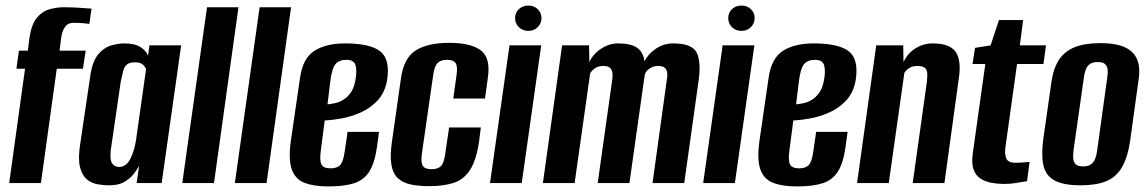

<svg xmlns="http://www.w3.org/2000/svg" viewBox="-20 -658 4124 690"><path d="M13 0 70 -411H39L48 -476H80L86 -523Q93 -570 112 -593.5Q131 -617 157.5 -624.5Q184 -632 210 -632Q230 -632 250.5 -631Q271 -630 287.5 -628.5Q304 -627 309 -627L301 -572Q297 -573 281 -574.5Q265 -576 244 -576Q224 -576 213.5 -561Q203 -546 200 -523L194 -476H288L278 -411H184L127 0Z M372 8Q351 8 329.5 4Q308 0 291.5 -14Q275 -28 267.5 -57.5Q260 -87 268 -139L305 -389Q313 -440 334 -464Q355 -488 380.5 -495Q406 -502 427 -502Q464 -502 484.5 -489Q505 -476 512 -458L517 -495H631L561 0H471L480 -62Q472 -47 459 -31Q446 -15 425.5 -3.5Q405 8 372 8ZM408 -58Q421 -58 431 -65.5Q441 -73 447.5 -85.5Q454 -98 458.5 -111.5Q463 -125 465.5 -136.5Q468 -148 469 -156L505 -410Q503 -413 499.5 -419Q496 -425 488 -429.5Q480 -434 465 -434Q446 -434 436.5 -426.5Q427 -419 423 -404Q419 -389 414 -365L378 -118Q376 -99 377.5 -87.5Q379 -76 384 -69.5Q389 -63 395 -60.5Q401 -58 408 -58Z M635 0 724 -632H837L749 0Z M824 0 913 -632H1026L938 0Z M1160 12Q1109 12 1075.5 -0.5Q1042 -13 1029 -48Q1016 -83 1025 -150L1058 -377Q1068 -449 1110 -475.5Q1152 -502 1220 -502Q1310 -502 1346.5 -473.5Q1383 -445 1371 -369Q1363 -325 1337 -297Q1311 -269 1275.5 -253.5Q1240 -238 1205.5 -232Q1171 -226 1147 -225L1133 -118Q1128 -82 1135 -67.5Q1142 -53 1168 -53Q1192 -53 1203 -65.5Q1214 -78 1219 -115L1229 -184H1342L1335 -132Q1327 -73 1307.5 -42Q1288 -11 1252.5 0.5Q1217 12 1160 12ZM1157 -283Q1168 -284 1183 -287Q1198 -290 1213 -299Q1228 -308 1240 -324.5Q1252 -341 1257 -369Q1263 -398 1258.5 -420.5Q1254 -443 1225 -443Q1199 -443 1186 -428Q1173 -413 1167 -366Z M1523 11Q1485 11 1456.5 5Q1428 -1 1410 -17.5Q1392 -34 1386.5 -66.5Q1381 -99 1389 -152L1421 -377Q1431 -449 1473.5 -476.5Q1516 -504 1595 -504Q1673 -504 1708.5 -476.5Q1744 -449 1733 -377L1723 -304H1609L1621 -390Q1625 -419 1617.5 -431Q1610 -443 1586 -443Q1563 -443 1552 -431Q1541 -419 1537 -390L1496 -105Q1492 -74 1499.5 -62Q1507 -50 1531 -50Q1555 -50 1565.5 -62Q1576 -74 1580 -105L1594 -200H1708L1702 -152Q1692 -82 1669 -47Q1646 -12 1609.5 -0.5Q1573 11 1523 11Z M1741 0 1811 -495H1925L1855 0ZM1879 -547Q1858 -547 1844.5 -560.5Q1831 -574 1831 -593Q1831 -612 1844.5 -625Q1858 -638 1879 -638Q1899 -638 1912.5 -625Q1926 -612 1926 -593Q1926 -574 1912.5 -560.5Q1899 -547 1879 -547Z M1931 0 2000 -495H2097L2098 -435Q2112 -465 2141 -483.5Q2170 -502 2201 -502Q2248 -502 2270 -486Q2292 -470 2296 -438Q2311 -466 2338.5 -484Q2366 -502 2399 -502Q2466 -502 2483 -470Q2500 -438 2491 -371L2439 0H2325L2376 -369Q2380 -389 2377 -400.5Q2374 -412 2366 -416.5Q2358 -421 2344 -421Q2329 -421 2315 -412Q2301 -403 2297 -389L2242 0H2128L2180 -370Q2183 -391 2179.5 -402Q2176 -413 2168 -417Q2160 -421 2147 -421Q2131 -421 2119.5 -413.5Q2108 -406 2101 -395L2045 0Z M2507 0 2577 -495H2691L2621 0ZM2645 -547Q2624 -547 2610.5 -560.5Q2597 -574 2597 -593Q2597 -612 2610.5 -625Q2624 -638 2645 -638Q2665 -638 2678.5 -625Q2692 -612 2692 -593Q2692 -574 2678.5 -560.5Q2665 -547 2645 -547Z M2844 12Q2793 12 2759.5 -0.5Q2726 -13 2713 -48Q2700 -83 2709 -150L2742 -377Q2752 -449 2794 -475.5Q2836 -502 2904 -502Q2994 -502 3030.5 -473.5Q3067 -445 3055 -369Q3047 -325 3021 -297Q2995 -269 2959.5 -253.5Q2924 -238 2889.5 -232Q2855 -226 2831 -225L2817 -118Q2812 -82 2819 -67.5Q2826 -53 2852 -53Q2876 -53 2887 -65.5Q2898 -78 2903 -115L2913 -184H3026L3019 -132Q3011 -73 2991.5 -42Q2972 -11 2936.5 0.5Q2901 12 2844 12ZM2841 -283Q2852 -284 2867 -287Q2882 -290 2897 -299Q2912 -308 2924 -324.5Q2936 -341 2941 -369Q2947 -398 2942.5 -420.5Q2938 -443 2909 -443Q2883 -443 2870 -428Q2857 -413 2851 -366Z M3060 0 3129 -495H3226L3227 -435Q3242 -467 3270.5 -484.5Q3299 -502 3331 -502Q3367 -502 3388 -492.5Q3409 -483 3418 -466Q3427 -449 3428.5 -425Q3430 -401 3425 -371L3374 0H3260L3311 -364Q3312 -376 3312.5 -386Q3313 -396 3310.5 -404Q3308 -412 3300 -416.5Q3292 -421 3276 -421Q3264 -421 3254.5 -417Q3245 -413 3239 -407Q3233 -401 3230 -396L3174 0Z M3588 3Q3565 3 3543 -1Q3521 -5 3503.5 -16.5Q3486 -28 3478.5 -49.5Q3471 -71 3476 -107L3521 -428H3475L3484 -486L3540 -495L3570 -586H3657L3645 -495H3739L3730 -428H3635L3593 -127Q3590 -106 3596 -89.5Q3602 -73 3630 -73Q3643 -73 3660 -74.5Q3677 -76 3680 -76L3671 -7Q3668 -7 3656 -4.5Q3644 -2 3625.5 0.5Q3607 3 3588 3Z M3863 8Q3822 8 3793.5 0Q3765 -8 3748.5 -26Q3732 -44 3727.5 -75.5Q3723 -107 3729 -156L3759 -366Q3766 -413 3786 -443.5Q3806 -474 3842.5 -488.5Q3879 -503 3935 -503Q3977 -503 4005.5 -494.5Q4034 -486 4050.5 -469Q4067 -452 4072 -426.5Q4077 -401 4071 -366L4042 -156Q4033 -92 4011.5 -56Q3990 -20 3953.5 -6Q3917 8 3863 8ZM3873 -60Q3891 -60 3901 -67.5Q3911 -75 3916 -88Q3921 -101 3923 -118L3959 -378Q3962 -395 3960.5 -408Q3959 -421 3951 -428Q3943 -435 3925 -435Q3907 -435 3897 -428Q3887 -421 3882 -408Q3877 -395 3875 -378L3838 -118Q3836 -101 3837 -88Q3838 -75 3846 -67.5Q3854 -60 3873 -60Z"/></svg>

Font: Alumni Sans Thin
Style: Bold Italic
Weight: 700
Italic angle: -8°
Version: Version 1.016